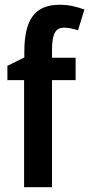

<svg xmlns="http://www.w3.org/2000/svg" viewBox="-20 -785 374 805"><path d="M297 -449V-543H198V-572C198 -643 212 -669 249 -669C269 -669 288 -664 307 -658L334 -745C298 -758 268 -765 230 -765C125 -765 82 -702 82 -567V-544L11 -509V-449H81V0H198V-449Z"/></svg>

Font: Noto Sans Ethiopic Cond SemBd
Style: Regular
Weight: 600
Width: 3
Designer: Monotype Design Team
Foundry: Monotype Imaging Inc.
Version: Version 2.102